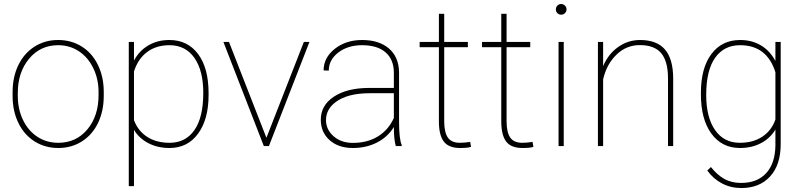

<svg xmlns="http://www.w3.org/2000/svg" viewBox="-20 -741 4065 974"><path d="M43.9 -274.4Q43.9 -350.1 73 -410.4Q102.1 -470.7 155 -504.4Q208 -538.1 274.9 -538.1Q341.3 -538.1 394 -505.4Q446.8 -472.7 476.3 -412.6Q505.9 -352.5 506.3 -277.3V-253.9Q506.3 -177.7 477.5 -117.7Q448.7 -57.6 395.8 -23.9Q342.8 9.8 275.9 9.8Q209 9.8 156 -23.4Q103 -56.6 73.7 -116.5Q44.4 -176.3 43.9 -251ZM70.3 -253.9Q70.3 -188 96.4 -133.1Q122.6 -78.1 169.2 -47.4Q215.8 -16.6 275.9 -16.6Q366.2 -16.6 423.1 -84.5Q480 -152.3 480 -259.3V-274.4Q480 -339.4 453.6 -394.5Q427.2 -449.7 380.6 -480.7Q334 -511.7 274.9 -511.7Q184.6 -511.7 127.4 -442.9Q70.3 -374 70.3 -269.5Z M1038.1 -259.3Q1038.1 -135.7 984.9 -63Q931.6 9.8 839.8 9.8Q779.8 9.8 732.9 -14.6Q686 -39.1 659.7 -82V203.1H633.3V-528.3H659.7V-434.1Q687 -484.4 733.4 -511.2Q779.8 -538.1 838.9 -538.1Q931.6 -538.1 984.9 -467Q1038.1 -396 1038.1 -267.6ZM1011.2 -269.5Q1011.2 -383.3 966.1 -447.5Q920.9 -511.7 839.4 -511.7Q772.9 -511.7 726.6 -477.3Q680.2 -442.9 659.7 -378.4V-131.3Q680.2 -76.7 726.8 -46.6Q773.4 -16.6 840.3 -16.6Q921.4 -16.6 966.3 -81.1Q1011.2 -145.5 1011.2 -269.5Z M1331.5 -42 1521.5 -528.3H1549.8L1344.2 0H1318.4L1113.3 -528.3H1141.6Z M1987.8 0Q1978 -33.7 1978 -96.7Q1946.8 -45.9 1892.6 -18.1Q1838.4 9.8 1770 9.8Q1696.8 9.8 1652.1 -30Q1607.4 -69.8 1607.4 -133.8Q1607.4 -206.5 1673.1 -250.2Q1738.8 -293.9 1847.7 -294.9H1978V-372.1Q1978 -438.5 1936.3 -475.1Q1894.5 -511.7 1816.9 -511.7Q1744.6 -511.7 1696.3 -474.6Q1647.9 -437.5 1647.9 -382.8L1621.6 -383.8Q1621.6 -448.2 1678.2 -493.2Q1734.9 -538.1 1816.9 -538.1Q1902.3 -538.1 1952.6 -495.4Q2002.9 -452.6 2004.4 -375V-122.6Q2004.4 -35.6 2018.1 -4.4V0ZM1770 -16.1Q1844.2 -16.1 1897.7 -49.3Q1951.2 -82.5 1978 -142.6V-268.1H1856Q1742.7 -268.1 1682.6 -223.1Q1633.8 -186.5 1633.8 -131.8Q1633.8 -83.5 1672.4 -49.8Q1710.9 -16.1 1770 -16.1Z M2233.4 -670.9V-528.3H2353.5V-501.5H2233.4V-126.5Q2233.4 -70.3 2251.7 -43.5Q2270 -16.6 2313 -16.6Q2334.5 -16.6 2365.2 -21L2369.6 3.9Q2353.5 9.8 2314.5 9.8Q2256.8 9.8 2231.9 -22.2Q2207 -54.2 2206.5 -123V-501.5H2108.9V-528.3H2206.5V-670.9Z M2549.8 -670.9V-528.3H2669.9V-501.5H2549.8V-126.5Q2549.8 -70.3 2568.1 -43.5Q2586.4 -16.6 2629.4 -16.6Q2650.9 -16.6 2681.6 -21L2686 3.9Q2669.9 9.8 2630.9 9.8Q2573.2 9.8 2548.3 -22.2Q2523.4 -54.2 2522.9 -123V-501.5H2425.3V-528.3H2522.9V-670.9Z M2839.8 0H2813.5V-528.3H2839.8ZM2799.8 -693.4Q2799.8 -704.6 2807.6 -712.6Q2815.4 -720.7 2826.7 -720.7Q2837.9 -720.7 2845.9 -712.6Q2854 -704.6 2854 -693.4Q2854 -682.1 2845.9 -674.3Q2837.9 -666.5 2826.7 -666.5Q2815.4 -666.5 2807.6 -674.3Q2799.8 -682.1 2799.8 -693.4Z M3039.6 -405.3Q3065.4 -466.8 3115.7 -502.4Q3166 -538.1 3227.1 -538.1Q3312 -538.1 3353.3 -490Q3394.5 -441.9 3395 -344.7V0H3368.7V-345.7Q3368.2 -430.7 3334 -471.4Q3299.8 -512.2 3225.6 -512.2Q3157.2 -512.2 3107.2 -463.6Q3057.1 -415 3039.6 -338.4V0H3013.2V-528.3H3039.6Z M3535.6 -269.5Q3535.6 -396 3588.9 -467Q3642.1 -538.1 3734.9 -538.1Q3793.9 -538.1 3839.8 -511Q3885.7 -483.9 3913.6 -431.6V-528.3H3940.4V-9.3Q3940.4 95.2 3886.7 154.1Q3833 212.9 3740.7 212.9Q3687.5 212.9 3643.3 189.9Q3599.1 167 3567.9 124L3586.4 106.4Q3617.2 145.5 3653.8 166.3Q3690.4 187 3739.7 187Q3821.3 187 3866.7 137.5Q3912.1 87.9 3913.6 -2.4V-83.5Q3886.2 -38.6 3839.6 -14.4Q3793 9.8 3733.9 9.8Q3642.1 9.8 3588.9 -63Q3535.6 -135.7 3535.6 -262.7ZM3562.5 -259.3Q3562.5 -146 3607.4 -81.3Q3652.3 -16.6 3733.4 -16.6Q3800.3 -16.6 3847.2 -47.6Q3894 -78.6 3913.6 -134.8V-374.5Q3870.6 -511.7 3734.4 -511.7Q3652.8 -511.7 3607.7 -447.8Q3562.5 -383.8 3562.5 -259.3Z"/></svg>

Font: RobotoDraft Thin
Style: Regular
Weight: 250
Version: Version 2.001153; 2014